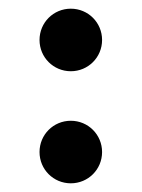

<svg xmlns="http://www.w3.org/2000/svg" viewBox="-20 -414 327 442"><path d="M215 -322C215 -362 183 -394 143 -394C103 -394 71 -362 71 -322C71 -282 103 -250 143 -250C183 -250 215 -282 215 -322ZM215 -64C215 -104 183 -136 143 -136C103 -136 71 -104 71 -64C71 -24 103 8 143 8C183 8 215 -24 215 -64Z"/></svg>

Font: GFS Ignacio
Style: Regular
Weight: 400
Designer: George D. Matthiopoulos
Foundry: George D. Matthiopoulos
Version: Version 1.000